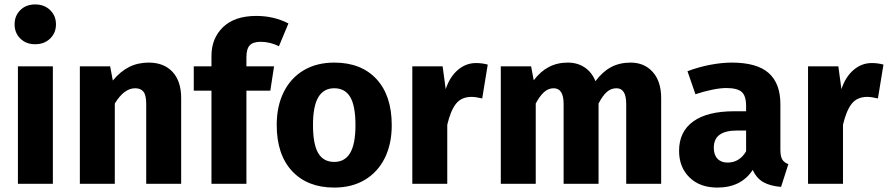

<svg xmlns="http://www.w3.org/2000/svg" viewBox="-20 -831 4014 868"><path d="M219 0H61V-531H219ZM233 -721Q233 -682 206.5 -656.5Q180 -631 139 -631Q98 -631 72 -656.5Q46 -682 46 -721Q46 -760 72 -785.5Q98 -811 139 -811Q180 -811 206.5 -785.5Q233 -760 233 -721Z M799 -388V0H641V-361Q641 -401 628.5 -416.5Q616 -432 591 -432Q541 -432 499 -363V0H341V-531H478L490 -467Q524 -508 563.5 -528Q603 -548 652 -548Q721 -548 760 -506Q799 -464 799 -388Z M1094 -572V-531H1219L1202 -421H1094V0H936V-421H856V-531H936V-578Q936 -658 988.5 -708.5Q1041 -759 1139 -759Q1218 -759 1284 -725L1241 -622Q1201 -642 1158 -642Q1124 -642 1109 -626Q1094 -610 1094 -572Z M1751 -265Q1751 -180 1719.5 -116.5Q1688 -53 1629.5 -18Q1571 17 1491 17Q1370 17 1300.5 -57.5Q1231 -132 1231 -266Q1231 -351 1262.5 -414.5Q1294 -478 1352.5 -513Q1411 -548 1491 -548Q1613 -548 1682 -473.5Q1751 -399 1751 -265ZM1395 -266Q1395 -179 1418.5 -139Q1442 -99 1491 -99Q1539 -99 1563 -139.5Q1587 -180 1587 -265Q1587 -352 1563.5 -392Q1540 -432 1491 -432Q1443 -432 1419 -391.5Q1395 -351 1395 -266Z M2185 -539 2160 -386Q2130 -393 2112 -393Q2066 -393 2041.5 -362Q2017 -331 2002 -267V0H1844V-531H1981L1995 -428Q2013 -483 2049.5 -514.5Q2086 -546 2132 -546Q2160 -546 2185 -539Z M2969 -388V0H2811V-361Q2811 -432 2767 -432Q2742 -432 2723 -415Q2704 -398 2686 -363V0H2528V-361Q2528 -432 2483 -432Q2459 -432 2439.5 -414.5Q2420 -397 2402 -363V0H2244V-531H2381L2393 -468Q2423 -508 2461 -528Q2499 -548 2547 -548Q2591 -548 2623.5 -526Q2656 -504 2672 -464Q2704 -507 2742.5 -527.5Q2781 -548 2831 -548Q2893 -548 2931 -505.5Q2969 -463 2969 -388Z M3544 -89 3511 14Q3462 10 3431 -7.5Q3400 -25 3383 -63Q3331 17 3223 17Q3144 17 3097 -29Q3050 -75 3050 -149Q3050 -236 3114 -282Q3178 -328 3299 -328H3353V-351Q3353 -398 3333 -415.5Q3313 -433 3263 -433Q3237 -433 3200 -425.5Q3163 -418 3124 -405L3088 -509Q3138 -528 3190.5 -538Q3243 -548 3288 -548Q3402 -548 3455 -501Q3508 -454 3508 -360V-154Q3508 -124 3516.5 -110Q3525 -96 3544 -89ZM3353 -147V-241H3314Q3260 -241 3233.5 -222Q3207 -203 3207 -163Q3207 -131 3223.5 -113.5Q3240 -96 3269 -96Q3323 -96 3353 -147Z M3974 -539 3949 -386Q3919 -393 3901 -393Q3855 -393 3830.5 -362Q3806 -331 3791 -267V0H3633V-531H3770L3784 -428Q3802 -483 3838.5 -514.5Q3875 -546 3921 -546Q3949 -546 3974 -539Z"/></svg>

Font: FiraGOUPP
Style: Bold
Weight: 700
Designer: bBox Type
Foundry: bBox Type GmbH
Version: Version 1.001